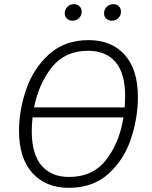

<svg xmlns="http://www.w3.org/2000/svg" viewBox="-20 -888 728 919"><path d="M640 -424Q640 -324 607 -224Q574 -124 499.5 -56.5Q425 11 309 11Q199 11 135 -60Q71 -131 71 -262Q71 -359 105 -459Q139 -559 214 -627.5Q289 -696 404 -696Q514 -696 577 -625.5Q640 -555 640 -424ZM143 -374H577Q579 -410 579 -427Q579 -537 533 -591Q487 -645 401 -645Q292 -645 229 -567Q166 -489 143 -374ZM571 -326H136Q132 -295 132 -260Q132 -150 179 -95.5Q226 -41 310 -41Q425 -41 488.5 -123.5Q552 -206 571 -326ZM290 -824Q290 -843 302.5 -855.5Q315 -868 334 -868Q350 -868 360.5 -858Q371 -848 371 -832Q371 -814 358.5 -801.5Q346 -789 327 -789Q311 -789 300.5 -799Q290 -809 290 -824ZM478 -824Q478 -843 491 -855.5Q504 -868 523 -868Q539 -868 549 -858Q559 -848 559 -832Q559 -814 546.5 -801.5Q534 -789 515 -789Q499 -789 488.5 -799Q478 -809 478 -824Z"/></svg>

Font: FiraGO Light
Style: Italic
Weight: 300
Italic angle: -8°
Designer: bBox Type GmbH
Foundry: bBox Type GmbH
Version: Version 1.001